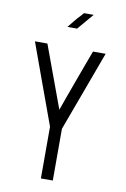

<svg xmlns="http://www.w3.org/2000/svg" viewBox="-98 -960 668 1016"><g transform="rotate(10 236.0 -452.5)"><path d="M106 -711 229 -377Q241 -411 256.5 -454Q272 -497 288.5 -542Q305 -587 321 -630.5Q337 -674 351 -711H419L260 -280V-2H196V-280Q157 -388 117.5 -495Q78 -602 39 -711ZM321 -903Q309 -889 300 -878.5Q291 -868 283 -858.5Q275 -849 266.5 -839Q258 -829 247 -816H195Q212 -837 222 -849.5Q232 -862 239 -870Q252 -883 269 -903Z"/></g></svg>

Font: Fundamental  Brigade Scvhlank
Style: Regular
Weight: 100
Designer: Peter Wiegel, original typeface by Arno Drescher 1935
Foundry: Peter Wiegel
Version: Version 0.000 2012 initial release